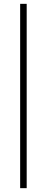

<svg xmlns="http://www.w3.org/2000/svg" viewBox="-20 -750 245 1000"><path d="M85 -730H119V230H85Z"/></svg>

Font: Cairo ExtraLight
Style: Regular
Weight: 250
Designer: Mohamed Gaber, the designers of Titillium
Foundry: Kief Type Foundry
Version: Version 2.009; ttfautohint (v1.5.33-1714) -l 8 -r 50 -G 200 